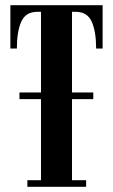

<svg xmlns="http://www.w3.org/2000/svg" viewBox="-20 -720 436 740"><path d="M85.5 0V-25.5H138V-338H55V-363.5H138V-674.5H124Q79 -674.5 62 -636.5Q45 -598.5 45 -533H20V-700H375.5V-533H350.5Q350.5 -598.5 333.5 -636.5Q316.5 -674.5 271.5 -674.5H257.5V-363.5H339.5V-338H257.5V-25.5H312V0Z"/></svg>

Font: Imbue 50pt
Style: Bold
Weight: 700
Designer: Tyler Finck
Foundry: Etcetera Type Company
Version: Version 1.102; ttfautohint (v1.8.3)